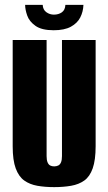

<svg xmlns="http://www.w3.org/2000/svg" viewBox="-20 -755 444 787"><path d="M202 12Q164 12 133 6.5Q102 1 79.5 -15Q57 -31 44.5 -64.5Q32 -98 32 -155V-591H171V-115Q171 -99 175 -89.5Q179 -80 186 -76.5Q193 -73 202 -73Q211 -73 218.5 -76.5Q226 -80 230 -89.5Q234 -99 234 -115V-591H372V-156Q372 -99 360 -65Q348 -31 325.5 -15Q303 1 271.5 6.5Q240 12 202 12ZM200 -631Q151 -631 125.5 -649Q100 -667 91.5 -691.5Q83 -716 83 -735H155Q156 -715 170 -705Q184 -695 201 -695Q220 -695 233.5 -704.5Q247 -714 248 -735H322Q321 -707 309 -683.5Q297 -660 270.5 -645.5Q244 -631 200 -631Z"/></svg>

Font: Alumni Sans Thin ExtraBold
Style: Regular
Weight: 800
Version: Version 1.018